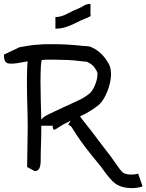

<svg xmlns="http://www.w3.org/2000/svg" viewBox="-26 -870 756 991"><path d="M653 101Q606 101 571 79Q557 69 539.5 48.5Q522 28 507.5 7.5Q493 -13 485 -22Q468 -43 442 -75Q416 -107 390 -143.5Q364 -180 345 -212Q342 -218 336 -221Q330 -224 326 -227L339 -247Q337 -246 334 -245Q331 -244 329 -242Q298 -228 280 -215Q262 -202 254 -200.5Q246 -199 246 -221H187V-206Q187 -160 185.5 -123.5Q184 -87 184 -42Q184 -15 177 -1Q170 13 153 13L114 -8L117 -206Q117 -266 115 -326.5Q113 -387 113 -448Q113 -471 113.5 -492.5Q114 -514 115 -534Q115 -539 115.5 -544Q116 -549 117 -553Q110 -552 102 -551Q94 -550 86 -548Q37 -538 15.5 -543Q-6 -548 -6 -588L74 -626Q100 -631 126 -635Q152 -639 179 -640Q197 -642 214.5 -642Q232 -642 250 -642Q321 -642 403 -633Q411 -632 424.5 -631.5Q438 -631 451 -624Q504 -599 537 -537Q542 -528 544.5 -514.5Q547 -501 547 -487Q547 -460 538 -428Q529 -396 514 -368.5Q499 -341 482 -327Q461 -310 436.5 -295.5Q412 -281 387 -269Q391 -265 394 -260Q397 -255 399 -253Q418 -230 445.5 -194Q473 -158 500 -122Q527 -86 546 -62Q553 -53 565.5 -34.5Q578 -16 590.5 0.5Q603 17 610 22Q624 31 653 31Q674 31 687 26L710 92Q685 101 653 101ZM187 -253Q199 -268 226.5 -281Q254 -294 299 -315Q338 -333 375 -350Q412 -367 438 -389Q452 -401 464.5 -431.5Q477 -462 477 -487Q477 -496 475 -500Q465 -520 453 -531.5Q441 -543 421 -552Q424 -551 413 -552Q402 -553 395 -554Q356 -559 320.5 -560.5Q285 -562 250 -562Q235 -562 219.5 -562Q204 -562 189 -560Q188 -552 186.5 -544.5Q185 -537 185 -531Q184 -510 183.5 -489.5Q183 -469 183 -448Q183 -400 184.5 -351Q186 -302 187 -253ZM260 -722V-782Q289 -782 320 -798.5Q351 -815 385 -829Q391 -831 406.5 -840.5Q422 -850 441 -850V-790Q448 -790 436.5 -784Q425 -778 411 -773Q393 -766 369 -753.5Q345 -741 317.5 -731.5Q290 -722 260 -722Z"/></svg>

Font: Syne Tactile
Style: Regular
Weight: 400
Designer: Lucas Descroix
Foundry: Bonjour Monde
Version: Version 2.100; ttfautohint (v1.8.3)